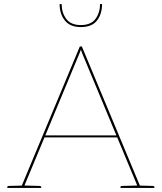

<svg xmlns="http://www.w3.org/2000/svg" viewBox="-20 -930 800 950"><path d="M83 0 375 -700H385L677 0H668Q666 0 664.5 -1.5Q663 -3 662 -5L388 -663Q387 -667 384 -674Q381 -681 380 -684Q379 -681 376.5 -674Q374 -667 372 -663L98 -5Q97 -3 95.5 -1.5Q94 0 91 0ZM89 0V-11H102V0ZM194 -250 196 -260H563L565 -250ZM656 0V-11H669V0ZM16 0V-5Q16 -7 18.5 -8.5Q21 -10 23 -10L100 -12L101 0ZM99 0 100 -12 177 -10Q179 -10 181.5 -8.5Q184 -7 184 -5V0ZM576 0V-5Q576 -7 578.5 -8.5Q581 -10 583 -10L660 -12L661 0ZM659 0 660 -12 737 -10Q739 -10 741.5 -8.5Q744 -7 744 -5V0ZM380 -796Q327 -796 301 -828.5Q275 -861 275 -910H285Q285 -868 307.5 -837Q330 -806 380 -806Q430 -806 452.5 -836.5Q475 -867 475 -910H485Q485 -861 460 -828.5Q435 -796 380 -796Z"/></svg>

Font: Aleo Thin
Style: Regular
Weight: 250
Designer: Alessio Laiso
Foundry: Alessio Laiso
Version: Version 2.001;gftools[0.9.29]